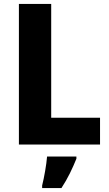

<svg xmlns="http://www.w3.org/2000/svg" viewBox="-20 -734 555 975"><path d="M76 0H488V-136H240V-714H76ZM368 72V61H219C216 101 204 169 194 208V221H292C325 171 348 121 368 72Z"/></svg>

Font: Noto Sans Myanmar SemiCondensed ExtraBold
Style: Regular
Weight: 800
Width: 4
Designer: Monotype Design Team
Foundry: Monotype Imaging Inc.
Version: Version 2.107